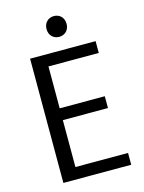

<svg xmlns="http://www.w3.org/2000/svg" viewBox="-130 -957 777 1036"><g transform="rotate(-15 258.5 -439.5)"><path d="M275 -765C244 -765 219 -787 219 -823C219 -859 244 -881 275 -881C306 -881 331 -859 331 -823C331 -787 306 -765 275 -765ZM471 2H92V-692H458V-626H177V-392H429V-326H177V-64H471Z"/></g></svg>

Font: Repo Regular
Style: Regular
Weight: 400
Designer: Stefan Peev
Foundry: Context Ltd
Version: Version 1.502